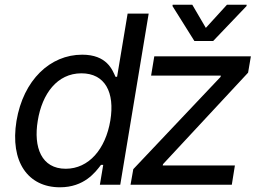

<svg xmlns="http://www.w3.org/2000/svg" viewBox="-20 -785 1103 816"><path d="M234.7 11C338.1 11 385.3 -52.9 409.1 -84.2H418.7L404.5 0H491.1L611.9 -727.3H522.4L477.6 -458.5H470.9C457.4 -488.3 434.3 -552.6 329.2 -552.6C192.8 -552.6 79.2 -444.6 50.1 -271.3C21.7 -97.3 99.1 11 234.7 11ZM140.6 -272.7C159.1 -386 222.7 -473.4 326 -473.4C426.1 -473.4 468.8 -392.8 448.9 -272.7C428.6 -151.3 357.6 -67.8 259.2 -67.8C156.6 -67.8 121.4 -158 140.6 -272.7ZM534.8 0H965.2L978.3 -81.7H671.5L672.9 -87.4L1034.4 -476.2L1046.2 -545.5H635.7L622.2 -463.8H918.7L917.3 -458.1L546.5 -66.1ZM713.1 -759.2 806.1 -610.8H886L1027.7 -759.2L1028.4 -764.9H944.6L854.8 -666.5L797.2 -764.9H713.8Z"/></svg>

Font: Margiela Sans Text
Style: Italic
Weight: 400
Italic angle: -9.39999°
Designer: Stefan Endress, Andreas Faust
Version: Version 1.100;FEAKit 1.0